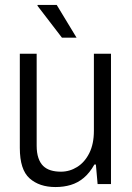

<svg xmlns="http://www.w3.org/2000/svg" viewBox="-20 -743 533 775"><path d="M204 12Q139 12 99.5 -23Q60 -58 60 -146V-526H128V-155Q128 -126 135 -105.5Q142 -85 154.5 -73Q167 -61 185 -55.5Q203 -50 226 -50Q261 -50 291.5 -69Q322 -88 340.5 -125Q359 -162 359 -215V-526H428V0H374L367 -79H361Q342 -45 318 -25Q294 -5 265.5 3.5Q237 12 204 12ZM289 -591H230L131 -720L132 -723H209Z"/></svg>

Font: Archivo SemiCondensed Light
Style: Regular
Weight: 300
Width: 4
Designer: Hector Gatti
Foundry: Omnibus-Type
Version: Version 2.001